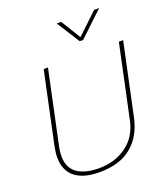

<svg xmlns="http://www.w3.org/2000/svg" viewBox="-167 -1050 1027 1181"><g transform="rotate(-20 346.5 -460.0)"><path d="M344 -935H373L453 -806L589 -935H622L462 -784H440ZM65 -159Q65 -189 73 -229L173 -699H201L99 -219Q92 -188 92 -158Q92 -82 143 -45.5Q194 -9 286 -9Q389 -9 465 -63.5Q541 -118 563 -219L665 -699H693L593 -229Q568 -113 490.5 -49Q413 15 281 15Q174 15 119.5 -30Q65 -75 65 -159Z"/></g></svg>

Font: Prompt Thin
Style: Italic
Weight: 250
Italic angle: -12°
Designer: Katatrad Team
Foundry: CadsonDemak
Version: Version 1.001